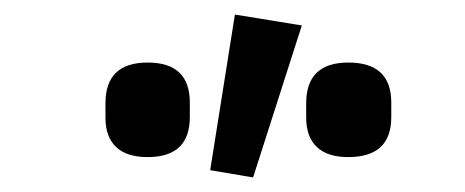

<svg xmlns="http://www.w3.org/2000/svg" viewBox="-20 -825 640 264"><path d="M183 -609Q154 -609 139.5 -623Q125 -637 125 -663V-683Q125 -739 183 -739Q241 -739 241 -684V-664Q241 -609 183 -609ZM328 -581 269 -591 303 -805 395 -790ZM459 -609Q430 -609 415.5 -623Q401 -637 401 -663V-683Q401 -739 459 -739Q518 -739 518 -684V-664Q518 -609 459 -609Z"/></svg>

Font: IBM Plex Sans SmBld
Style: Regular
Weight: 600
Designer: Mike Abbink, Paul van der Laan, Pieter van Rosmalen
Foundry: Bold Monday
Version: Version 3.005